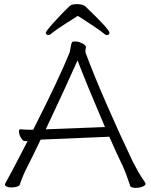

<svg xmlns="http://www.w3.org/2000/svg" viewBox="-20 -907 730 931"><path d="M72 -270Q72 -280 78 -280H80Q104 -278 119 -278H141Q268 -529 317 -651Q320 -660 322 -675Q326 -698 329 -702Q332 -706 344 -706Q360 -706 376.5 -698Q393 -690 396 -682L397 -679Q397 -676 395.5 -671Q394 -666 394 -660Q394 -654 395 -651Q436 -541 498.5 -398Q561 -255 624 -123Q633 -105 650 -75Q667 -45 683 -23Q686 -17 686 -16Q686 -8 671 -2Q656 4 638 4Q627 4 619.5 1.5Q612 -1 612 -4Q592 -65 576 -100Q542 -171 510 -244L177 -230Q139 -150 114 -101Q103 -81 93 -57Q83 -33 76 -12Q74 -6 62.5 -2Q51 2 36 2Q22 2 13 -2Q4 -6 4 -12Q4 -16 7 -20Q22 -45 114 -223H99Q91 -223 81.5 -239Q72 -255 72 -270ZM319 -879Q329 -887 354 -887Q367 -887 378 -884Q389 -881 394 -876Q511 -764 511 -748Q511 -743 507.5 -740Q504 -737 498 -737Q492 -737 488 -741Q456 -767 383 -814Q380 -816 357 -830L326 -810Q249 -762 225 -741Q221 -737 215 -737Q209 -737 205.5 -740Q202 -743 202 -748Q202 -755 241.5 -799Q281 -843 319 -879ZM489 -291Q398 -504 356 -614Q299 -486 202 -280Z"/></svg>

Font: JyunsaiKaai Light
Style: Regular
Weight: 300
Designer: Fontworks Inc.
Version: Version 0.030;April 7, 2024;FontCreator 14.0.0.2901 64-bit